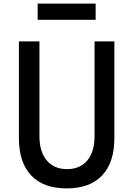

<svg xmlns="http://www.w3.org/2000/svg" viewBox="-20 -1030 740 1066"><path d="M85 -800H199V-273Q199 -188 239.5 -139.5Q280 -91 352 -91Q425 -91 465 -139.5Q505 -188 505 -273V-800H615V-263Q615 -128 547 -56Q479 16 350 16Q221 16 153 -56Q85 -128 85 -263ZM189 -920V-1010H511V-920Z"/></svg>

Font: Martian Mono
Style: Regular
Weight: 400
Monospace: yes
Designer: Roman Shamin
Foundry: Evil Martians
Version: Version 1.000; ttfautohint (v1.8.4.7-5d5b)